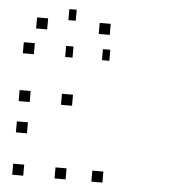

<svg xmlns="http://www.w3.org/2000/svg" viewBox="-54 -849 775 866"><g transform="rotate(5 333.5 -416.5)"><path d="M441.7 -83.3V-33.3H391.7V-83.3ZM275 -83.3V-33.3H225V-83.3ZM83.3 -83.3V-33.3H33.3V-83.3ZM83.3 -275V-225H33.3V-275ZM275 -416.7V-366.7H225V-416.7ZM83.3 -416.7V-366.7H33.3V-416.7ZM425 -633.3V-583.3H391.7V-633.3ZM258.3 -633.3V-583.3H225V-633.3ZM83.3 -633.3V-583.3H33.3V-633.3ZM416.7 -750V-700H366.7V-750ZM258.3 -800V-750H225V-800ZM133.3 -750V-700H83.3V-750Z"/></g></svg>

Font: 0xA000-Boxes
Style: Boxes
Weight: 400
Version: Version 0.1